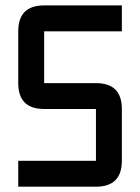

<svg xmlns="http://www.w3.org/2000/svg" viewBox="-20 -704 528 724"><path d="M439.5 -585.9H146.5V-390.6H341.8Q439.5 -390.6 439.5 -293V-97.7Q439.5 0 341.8 0H48.8V-97.7H341.8V-293H146.5Q48.8 -293 48.8 -390.6V-585.9Q48.8 -683.6 146.5 -683.6H439.5Z"/></svg>

Font: BabelStone Runic Dotted
Style: Regular
Weight: 400
Designer: Andrew West
Foundry: BabelStone
Version: Version 3.003 March 14, 2022